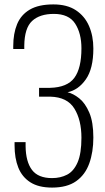

<svg xmlns="http://www.w3.org/2000/svg" viewBox="-20 -839 478 870"><path d="M216 11Q155 11 117.5 -13Q80 -37 63 -79.5Q46 -122 46 -180V-195H96Q96 -193 96 -185.5Q96 -178 96 -176Q97 -106 125 -69Q153 -32 216 -32Q254 -32 284 -47.5Q314 -63 331.5 -103Q349 -143 349 -215Q349 -295 317 -347Q285 -399 208 -401Q207 -401 195 -401Q183 -401 171 -401Q159 -401 157 -401V-441Q159 -441 171 -441Q183 -441 195 -441Q207 -441 207 -441Q285 -443 317 -486.5Q349 -530 349 -620Q349 -688 320.5 -732Q292 -776 224 -776Q160 -776 125.5 -744Q91 -712 90 -632Q90 -630 90 -624.5Q90 -619 90 -617H40V-630Q40 -687 57.5 -729.5Q75 -772 115 -795.5Q155 -819 222 -819Q284 -819 324 -792.5Q364 -766 383.5 -721Q403 -676 403 -619Q403 -528 369 -479.5Q335 -431 286 -421Q312 -415 339 -393.5Q366 -372 384.5 -329Q403 -286 403 -216Q403 -150 384.5 -98.5Q366 -47 325 -18Q284 11 216 11Z"/></svg>

Font: Oswald ExtraLight
Style: Regular
Weight: 250
Designer: Vernon Adams
Foundry: Vernon Adams
Version: Version 4.103;gftools[0.9.33.dev8+g029e19f]